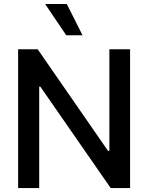

<svg xmlns="http://www.w3.org/2000/svg" viewBox="-20 -958 755 978"><path d="M642.6 0H543.9L185.5 -516.6H179.7V0H72.3V-707H171.9L530.3 -189.5H537.1V-707H642.6ZM210 -937.5H320.3L400.4 -778.3H317.4Z"/></svg>

Font: Pretendard Medium
Style: Regular
Weight: 500
Designer: Base glyphs from Inter by Rasmus Andersson; Hangeul glyphs from Noto Sans CJK(Source Han Sans) by Jang Soo-young and Kan
Foundry: Kil Hyung-jin
Version: Version 1.309